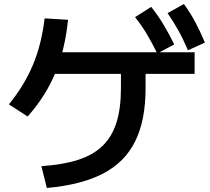

<svg xmlns="http://www.w3.org/2000/svg" viewBox="-20 -875 1040 951"><path d="M185 -52Q292 -59 367.5 -83.5Q443 -108 489.5 -154Q536 -200 557.5 -270Q579 -340 579 -437V-566H701V-437Q701 -279 649.5 -175Q598 -71 490 -15Q382 41 212 56ZM24 -358Q100 -451 143 -553.5Q186 -656 201 -784L317 -777Q302 -629 254 -513.5Q206 -398 117 -298ZM214 -509V-616H944V-509ZM759 -610Q732 -665 706.5 -707.5Q681 -750 649 -790L729 -841Q763 -798 790 -753Q817 -708 843 -655ZM911 -626Q887 -682 863 -725Q839 -768 810 -810L891 -855Q923 -811 947.5 -765Q972 -719 995 -664Z"/></svg>

Font: M PLUS 1 SemiBold
Style: Regular
Weight: 600
Designer: Coji Morishita
Foundry: UNDERFOREST DESIGN
Version: Version 1.001